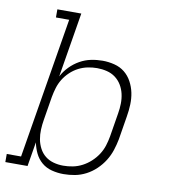

<svg xmlns="http://www.w3.org/2000/svg" viewBox="-98 -806 781 885"><g transform="rotate(10 292.5 -363.5)"><path d="M258 8Q230 8 203 1Q176 -6 156 -23Q136 -40 124.5 -64Q113 -88 108 -114L89 0H-15V-38H52L161 -697H99V-735H211L161 -432Q174 -457 194.5 -478Q215 -499 240 -513Q265 -527 292 -532.5Q319 -538 346 -538Q346 -538 346 -538Q346 -538 346 -538Q374 -538 401.5 -531Q429 -524 449.5 -507.5Q470 -491 483 -467Q496 -443 501.5 -416.5Q507 -390 506 -361.5Q505 -333 500 -304L482 -194Q477 -168 468.5 -142Q460 -116 445 -92Q430 -68 409 -48Q388 -28 363 -15Q338 -2 311.5 3Q285 8 258 8ZM250 -30Q273 -30 295.5 -34.5Q318 -39 339 -50Q360 -61 378 -77.5Q396 -94 409 -114Q422 -134 429 -156Q436 -178 440 -201L458 -311Q462 -334 462.5 -357.5Q463 -381 458 -403Q453 -425 441.5 -444Q430 -463 412.5 -476Q395 -489 372.5 -494.5Q350 -500 327 -500Q305 -500 283 -495.5Q261 -491 240.5 -480.5Q220 -470 202.5 -453.5Q185 -437 173 -417.5Q161 -398 154.5 -376.5Q148 -355 144 -333L126 -223Q122 -200 121 -176.5Q120 -153 124 -131Q128 -109 138.5 -89Q149 -69 166 -55.5Q183 -42 205 -36Q227 -30 250 -30Z"/></g></svg>

Font: Iosevka Slab XLtEx
Style: Italic
Weight: 200
Width: 7
Italic angle: -9°
Monospace: yes
Designer: Belleve Invis
Foundry: Belleve Invis
Version: Version 11.1.0; ttfautohint (v1.8.3)